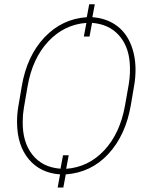

<svg xmlns="http://www.w3.org/2000/svg" viewBox="-20 -800 691 891"><path d="M285.2 9.3 273.9 70.3H247.6L258.8 9.3Q167.5 2.9 114 -60.5Q60.5 -124 59.1 -229.5Q58.6 -267.6 64.9 -305.2L81.1 -400.4Q105 -540.5 186.3 -626.5Q267.6 -712.4 382.8 -720.2L394 -780.3H419.9L408.7 -720.2Q469.7 -715.8 514.9 -685.5Q560.1 -655.3 584 -601.6Q607.9 -547.9 608.9 -481.9Q609.4 -443.4 603 -405.8L587.4 -313.5Q563.5 -172.9 483.2 -85.9Q402.8 1 285.2 9.3ZM582 -508.8Q575.7 -588.9 529.8 -638.4Q483.9 -688 407.2 -693.8L395.5 -630.4H369.1L380.9 -693.8Q277.3 -686 203.9 -607.4Q130.4 -528.8 107.9 -398.9L90.8 -299.3Q85.4 -267.6 85.4 -235.8Q84 -140.6 130.4 -82Q176.8 -23.4 260.7 -17.1L272.5 -79.6H298.8L287.1 -16.6Q391.1 -24.4 464.1 -102.8Q537.1 -181.2 560.1 -310.1L577.6 -409.7Q585.9 -460 582 -508.8Z"/></svg>

Font: Roboto Thin
Style: Italic
Weight: 250
Italic angle: -12°
Designer: Google
Version: Version 2.134; 2016